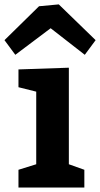

<svg xmlns="http://www.w3.org/2000/svg" viewBox="-48 -845 451 865"><path d="M127.9 -816.9 216.8 -825.2 382.8 -664.1 334 -598.1 180.2 -717.8 21 -598.1 -27.8 -664.1ZM332 -80.1V0H35.2V-80.1L115.2 -105V-432.1L35.2 -452.1V-532.2L262.2 -540V-105Z"/></svg>

Font: Kadwa
Style: Regular
Weight: 400
Designer: Sol Matas
Foundry: Sol Matas
Version: Version 1.000;PS 001.000;hotconv 1.0.70;makeotf.lib2.5.58329